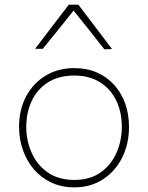

<svg xmlns="http://www.w3.org/2000/svg" viewBox="-20 -797 637 826"><path d="M300 9Q244 9 200 -12Q156 -33 125.2 -69.2Q94.5 -105.5 78.2 -152.5Q62 -199.5 62 -251Q62 -325 92.2 -382Q122.5 -439 176.2 -471.5Q230 -504 300 -504Q354 -504 397.2 -485Q440.5 -466 471.5 -431.5Q502.5 -397 518.8 -351Q535 -305 535 -251Q535 -178.5 505.8 -119.5Q476.5 -60.5 423.5 -25.8Q370.5 9 300 9ZM300 -23Q368.5 -23 413.8 -55.8Q459 -88.5 481.5 -140.5Q504 -192.5 504 -251Q504 -316.5 479.2 -366.2Q454.5 -416 408.8 -444Q363 -472 300 -472Q232.5 -472 186.2 -442.5Q140 -413 116.5 -362.8Q93 -312.5 93 -251Q93 -192.5 115.8 -140.5Q138.5 -88.5 184.5 -55.8Q230.5 -23 300 -23ZM429 -585Q394 -629.5 359.8 -672.5Q325.5 -715.5 290 -759.5H303Q268 -715.5 233.8 -673Q199.5 -630.5 164 -587H131Q167 -634.5 203.5 -682.2Q240 -730 276 -777H317Q353 -730 389.2 -682Q425.5 -634 462 -586Z"/></svg>

Font: Commissioner Thin Thin
Style: Regular
Weight: 250
Version: Version 1.000